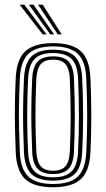

<svg xmlns="http://www.w3.org/2000/svg" viewBox="-20 -792 453 820"><path d="M207 7.8Q124.2 7.8 87.6 -27.1Q51 -62 47.2 -140.5Q45 -192 44 -243.5Q43 -295 43.8 -348.6Q44.5 -402.2 47.2 -459.5Q51.2 -541.2 89.8 -574.5Q128.2 -607.8 207 -607.8Q287.5 -607.8 325 -573.6Q362.5 -539.5 366.2 -459.2Q369.8 -378.2 369.9 -297.9Q370 -217.5 366.2 -140.5Q362 -58.8 323.6 -25.5Q285.2 7.8 207 7.8ZM207 -6.2Q278.2 -6.2 311.6 -37.4Q345 -68.5 348.5 -141.5Q352.2 -214.2 352.4 -292.8Q352.5 -371.2 348.5 -458.5Q345.2 -531.5 311.9 -562.6Q278.5 -593.8 207 -593.8Q135.2 -593.8 101.9 -562.6Q68.5 -531.5 64.8 -458.5Q62 -399 61.2 -345.8Q60.5 -292.5 61.5 -242.5Q62.5 -192.5 64.8 -141.2Q68.2 -69 101.4 -37.6Q134.5 -6.2 207 -6.2ZM207 -20.5Q142.5 -20.5 114 -49.2Q85.5 -78 82.2 -142.5Q80 -195 79 -245.5Q78 -296 78.9 -348.1Q79.8 -400.2 82.5 -457.5Q85.8 -524 115.2 -551.9Q144.8 -579.8 207 -579.8Q269 -579.8 298.5 -552Q328 -524.2 331 -457.8Q333.5 -403 334.4 -351.2Q335.2 -299.5 334.5 -248Q333.8 -196.5 331 -142.5Q327.8 -76.5 298.5 -48.5Q269.2 -20.5 207 -20.5ZM207 -34.8Q261 -34.8 285.8 -60Q310.5 -85.2 313.5 -143.8Q317 -219.5 317.1 -294Q317.2 -368.5 313.5 -456.5Q310.8 -516.8 285 -541.1Q259.2 -565.5 207 -565.5Q151.8 -565.5 127.4 -539.8Q103 -514 100 -456.2Q97.5 -402.5 96.6 -352Q95.8 -301.5 96.5 -250.2Q97.2 -199 100 -143Q103 -84.2 128.1 -59.5Q153.2 -34.8 207 -34.8ZM207 -48.8Q161.8 -48.8 140.9 -70.8Q120 -92.8 117.5 -143.2Q115.2 -198.2 114.2 -248.6Q113.2 -299 114.1 -349.8Q115 -400.5 117.5 -455.8Q120 -508 141.4 -529.6Q162.8 -551.2 207 -551.2Q252 -551.2 272.8 -529.2Q293.5 -507.2 295.8 -455.8Q299.8 -366 299.5 -291.6Q299.2 -217.2 295.8 -144.2Q293.2 -92.8 272.4 -70.8Q251.5 -48.8 207 -48.8ZM207 -62.8Q243 -62.8 259.5 -82Q276 -101.2 278.2 -145Q281.8 -221.2 281.9 -293.1Q282 -365 278.2 -455Q276.2 -498.2 259.9 -517.8Q243.5 -537.2 207 -537.2Q170.2 -537.2 153.9 -517.9Q137.5 -498.5 135.2 -455.2Q132.8 -399.5 131.9 -349.5Q131 -299.5 131.9 -249.6Q132.8 -199.8 135.2 -143.8Q137.5 -101.2 154.1 -82Q170.8 -62.8 207 -62.8ZM162.5 -645 64 -772H84L179 -645ZM194.8 -645 103.2 -772H123.2L211.2 -645ZM227 -645 142.5 -772H162.5L243.5 -645Z"/></svg>

Font: Big Shoulders Inline Text Thin Medium
Style: Regular
Weight: 500
Version: Version 2.002